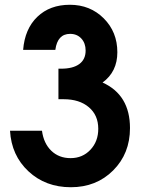

<svg xmlns="http://www.w3.org/2000/svg" viewBox="-20 -772 600 805"><path d="M22 -224H156Q163 -171 195 -140Q227 -109 276 -109Q326 -109 359 -144Q392 -179 392 -232Q392 -289 352.5 -322.5Q313 -356 247 -356H225V-484H236Q286 -484 312.5 -503.5Q339 -523 339 -560Q339 -591 321 -610.5Q303 -630 274 -630Q221 -630 212 -563H77Q84 -651 136.5 -701.5Q189 -752 273 -752Q358 -752 415 -695Q472 -638 472 -553Q472 -471 410 -426Q525 -374 525 -235Q525 -128 454.5 -57.5Q384 13 277 13Q171 13 99.5 -53.5Q28 -120 22 -224Z"/></svg>

Font: Involve
Style: Bold
Weight: 700
Designer: Stefan Peev
Foundry: Context Ltd.
Version: Version 1.001